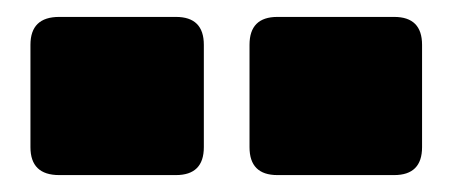

<svg xmlns="http://www.w3.org/2000/svg" viewBox="-20 -967 540 227"><path d="M188 -760H50Q16 -760 16 -793V-914Q16 -947 50 -947H188Q221 -947 221 -914V-793Q221 -760 188 -760ZM446 -760H308Q275 -760 275 -793V-914Q275 -947 308 -947H446Q479 -947 479 -914V-793Q479 -760 446 -760Z"/></svg>

Font: Bungee Tint
Style: Regular
Weight: 400
Designer: David Jonathan Ross
Foundry: David Jonathan Ross
Version: Version 2.001